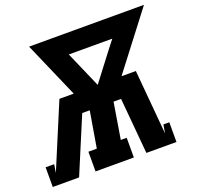

<svg xmlns="http://www.w3.org/2000/svg" viewBox="-144 -871 1033 1008"><g transform="rotate(-20 372.5 -367.5)"><path d="M-16 0V-110H32L24 -63L40 -101L175 -423H255L119 -735H761L522 -423H602L634 -63L642 -110H675V0H507L479 -312H437L404 -110H437V0H223V-110H270L304 -312H262L131 0ZM389 -423 508 -579 544 -625H301Z"/></g></svg>

Font: Iosevka Etoile XBdObl
Style: Regular
Weight: 800
Italic angle: -9°
Designer: Belleve Invis
Foundry: Belleve Invis
Version: Version 15.5.2; ttfautohint (v1.8.4)